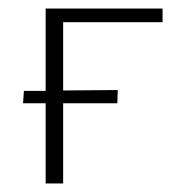

<svg xmlns="http://www.w3.org/2000/svg" viewBox="-20 -430 425 450"><path d="M128 -378V-218L256 -219L255 -188H128V0H87V-188H34L36 -217H87V-410H361V-378Z"/></svg>

Font: Ysabeau Infant Light
Style: Regular
Weight: 300
Designer: Christian Thalmann (Catharsis Fonts)
Version: Version 0.003